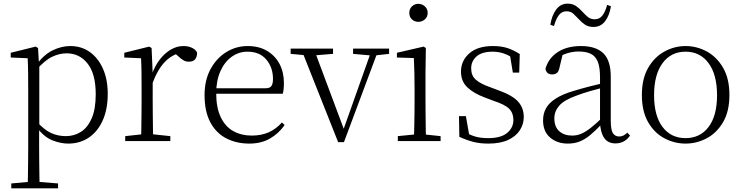

<svg xmlns="http://www.w3.org/2000/svg" viewBox="-20 -775 4080 1055"><path d="M42 260V233L154 223H175L299 233V260ZM132 260Q133 229 133.5 189.5Q134 150 134.5 108.5Q135 67 135 32V-278Q135 -330 134.5 -374Q134 -418 132 -455L39 -459V-485L176 -519L189 -511L194 -425L196 -420V-80L195 -71V32Q195 66 195.5 107.5Q196 149 196.5 189Q197 229 198 260ZM355 14Q312 14 266.5 -4.5Q221 -23 182 -75H169L181 -108Q222 -62 260 -44.5Q298 -27 342 -27Q387 -27 424 -50Q461 -73 483.5 -124Q506 -175 506 -257Q506 -369 461.5 -425.5Q417 -482 346 -482Q306 -482 265.5 -462.5Q225 -443 178 -389L169 -420H181Q221 -475 269.5 -498.5Q318 -522 366 -522Q427 -522 473 -489.5Q519 -457 545.5 -398Q572 -339 572 -259Q572 -175 544.5 -113.5Q517 -52 468 -19Q419 14 355 14Z M668 0V-27L779 -39H802L916 -27V0ZM755 0Q756 -24 756.5 -64.5Q757 -105 757.5 -149Q758 -193 758 -226V-281Q758 -333 757.5 -375.5Q757 -418 755 -455L663 -459V-485L800 -519L813 -511L819 -371V-370V-226Q819 -193 819.5 -149Q820 -105 820.5 -64.5Q821 -24 822 0ZM818 -318 801 -367H815Q831 -413 858 -448Q885 -483 918.5 -502.5Q952 -522 988 -522Q1015 -522 1035.5 -512Q1056 -502 1063 -486Q1063 -462 1052 -449Q1041 -436 1017 -436Q1001 -436 987.5 -444Q974 -452 957 -468L934 -488H983Q927 -477 887 -436Q847 -395 818 -318Z M1350 14Q1279 14 1223 -15Q1167 -44 1135.5 -103.5Q1104 -163 1104 -252Q1104 -334 1136.5 -394.5Q1169 -455 1223 -488.5Q1277 -522 1341 -522Q1403 -522 1447.5 -495.5Q1492 -469 1516 -423.5Q1540 -378 1540 -320Q1540 -283 1534 -260H1134V-290H1439Q1463 -290 1471.5 -302.5Q1480 -315 1480 -341Q1480 -404 1443.5 -447.5Q1407 -491 1340 -491Q1292 -491 1253 -463Q1214 -435 1191 -383.5Q1168 -332 1168 -263Q1168 -183 1193 -131Q1218 -79 1262 -54.5Q1306 -30 1363 -30Q1416 -30 1456.5 -48Q1497 -66 1529 -102L1544 -88Q1511 -41 1463 -13.5Q1415 14 1350 14Z M1838 6 1634 -508H1704L1876 -48H1861L1866 -60L2025 -508H2062L1870 6ZM1577 -479V-508H1810V-479L1699 -470H1676ZM1920 -479V-508H2118V-479L2037 -470H2021Z M2166 0V-27L2277 -38H2296L2401 -27V0ZM2254 0Q2255 -24 2256 -64.5Q2257 -105 2257.5 -149Q2258 -193 2258 -226V-281Q2258 -332 2257 -375Q2256 -418 2254 -456L2161 -459V-485L2308 -519L2320 -511L2318 -377V-226Q2318 -193 2318.5 -149Q2319 -105 2319.5 -64.5Q2320 -24 2321 0ZM2279 -655Q2258 -655 2243.5 -668.5Q2229 -682 2229 -704Q2229 -726 2243.5 -740Q2258 -754 2279 -754Q2299 -754 2314.5 -740Q2330 -726 2330 -704Q2330 -682 2314.5 -668.5Q2299 -655 2279 -655Z M2663 14Q2617 14 2580.5 4.5Q2544 -5 2504 -23L2502 -137H2540L2561 -17L2529 -18V-54Q2556 -36 2587 -26Q2618 -16 2663 -16Q2732 -16 2766.5 -44.5Q2801 -73 2801 -116Q2801 -154 2777.5 -177.5Q2754 -201 2692 -221L2642 -240Q2583 -262 2548 -295Q2513 -328 2513 -382Q2513 -441 2558.5 -481.5Q2604 -522 2689 -522Q2733 -522 2766.5 -511.5Q2800 -501 2836 -478L2833 -376H2798L2780 -485L2807 -483V-450Q2776 -472 2747 -481.5Q2718 -491 2688 -491Q2628 -491 2598.5 -465Q2569 -439 2569 -399Q2569 -360 2594 -337.5Q2619 -315 2673 -296L2721 -278Q2796 -251 2827 -216.5Q2858 -182 2858 -132Q2858 -93 2836.5 -59.5Q2815 -26 2772 -6Q2729 14 2663 14Z M3100 14Q3042 14 3003 -19Q2964 -52 2964 -114Q2964 -151 2980.5 -180.5Q2997 -210 3034.5 -234Q3072 -258 3134 -276Q3177 -289 3221.5 -300.5Q3266 -312 3306 -321V-297Q3266 -287 3224.5 -275Q3183 -263 3146 -249Q3079 -225 3052.5 -194Q3026 -163 3026 -125Q3026 -78 3053 -54Q3080 -30 3124 -30Q3149 -30 3172.5 -39.5Q3196 -49 3225.5 -72Q3255 -95 3295 -134L3301 -89H3282Q3250 -55 3222 -32Q3194 -9 3165 2.5Q3136 14 3100 14ZM3362 13Q3320 13 3299.5 -17.5Q3279 -48 3277 -102V-106V-350Q3277 -407 3264 -437.5Q3251 -468 3225 -480Q3199 -492 3159 -492Q3129 -492 3099 -483Q3069 -474 3037 -454L3073 -482L3054 -402Q3050 -382 3040 -374Q3030 -366 3014 -366Q2983 -366 2977 -397Q2994 -456 3045 -489Q3096 -522 3172 -522Q3254 -522 3295 -482.5Q3336 -443 3336 -354V-113Q3336 -61 3348 -43Q3360 -25 3382 -25Q3395 -25 3405 -30Q3415 -35 3427 -46L3442 -30Q3427 -8 3406.5 2.5Q3386 13 3362 13ZM3004 -639Q3012 -690 3036 -722.5Q3060 -755 3099 -755Q3126 -755 3145 -742Q3164 -729 3179 -712Q3196 -693 3211 -681Q3226 -669 3248 -669Q3274 -669 3290 -689.5Q3306 -710 3316 -748L3337 -741Q3329 -690 3305 -658.5Q3281 -627 3241 -627Q3213 -627 3194.5 -639.5Q3176 -652 3162 -668Q3146 -685 3131 -699Q3116 -713 3093 -713Q3067 -713 3051 -692Q3035 -671 3024 -632Z M3747 14Q3686 14 3631 -15Q3576 -44 3541.5 -103.5Q3507 -163 3507 -253Q3507 -343 3542 -403Q3577 -463 3632 -492.5Q3687 -522 3747 -522Q3808 -522 3863 -492.5Q3918 -463 3953 -403Q3988 -343 3988 -253Q3988 -163 3953 -103.5Q3918 -44 3863 -15Q3808 14 3747 14ZM3747 -16Q3827 -16 3873.5 -77.5Q3920 -139 3920 -252Q3920 -365 3873.5 -428Q3827 -491 3747 -491Q3667 -491 3620.5 -428Q3574 -365 3574 -252Q3574 -139 3620.5 -77.5Q3667 -16 3747 -16Z"/></svg>

Font: Noto Serif HK
Style: Regular
Weight: 200
Designer: Ryoko NISHIZUKA 西塚涼子 (kana & ideographs); Frank Grießhammer (Latin, Greek & Cyrillic); Wenlong ZHANG 张文龙 (bopomofo); San
Foundry: Adobe
Version: Version 2.001;hotconv 1.1.0;makeotfexe 2.6.0